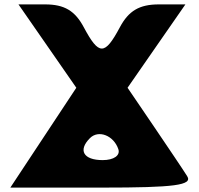

<svg xmlns="http://www.w3.org/2000/svg" viewBox="-20 -903 903 873"><path d="M327 -504C227 -353 127 -201 27 -50H445C774 -50 857 -61 831 -102C813 -131 744 -233 679 -329L560 -504C648 -630 735 -757 823 -883H702C614 -883 565 -854 525 -779C456 -650 430 -650 361 -779C321 -854 273 -883 185 -883H64C151 -757 240 -630 327 -504ZM518 -225C528 -196 497 -175 447 -175C359 -175 334 -220 389 -275C428 -314 497 -287 518 -225Z"/></svg>

Font: Hussar Skorodowane
Style: Bold
Weight: 700
Foundry: Cannot Into Space Fonts
Version: Version 0.892